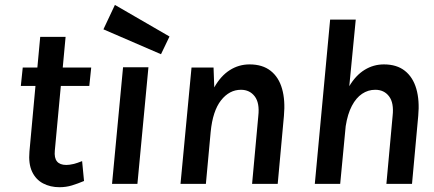

<svg xmlns="http://www.w3.org/2000/svg" viewBox="-20 -768 1812 802"><path d="M228.5 14Q190 14 159.8 -2Q129.5 -18 114 -51Q98.5 -84 103 -135L130 -429.5L150.5 -409H67L75 -486H158.5L134 -463.5L148 -614H254L240 -463.5L219.5 -486H361L353 -409H211.5L236 -429.5L209 -139Q206 -108.5 218 -93.8Q230 -79 257 -79Q270 -79 286 -82.8Q302 -86.5 323 -95L331 -12Q305 -1 280.5 6.5Q256 14 228.5 14Z M448 0 494 -487H600L554 0ZM652.5 -541.5 412 -645.5 460 -747.5 688 -615.5Z M734 0 780 -486H872L875 -403Q902 -451 939.8 -475Q977.5 -499 1022.5 -499Q1076.5 -499 1110.5 -472.2Q1144.5 -445.5 1158.2 -397.2Q1172 -349 1166 -284L1140 0H1033L1059 -284Q1065 -338 1044 -365.5Q1023 -393 986.5 -393Q938 -393 903.2 -348.8Q868.5 -304.5 860 -217L840 0Z M1295 0 1359 -686H1466L1439 -408Q1466 -453.5 1503 -476.2Q1540 -499 1583.5 -499Q1637.5 -499 1671.2 -472.2Q1705 -445.5 1719 -397Q1733 -348.5 1727 -284L1701 0H1594L1620 -284Q1626 -338 1605.2 -365.5Q1584.5 -393 1547.5 -393Q1517.5 -393 1492.5 -376.2Q1467.5 -359.5 1449.8 -325.8Q1432 -292 1424 -241L1401 0Z"/></svg>

Font: Karla
Style: Bold Italic
Weight: 700
Italic angle: -8°
Designer: Jonathan Pinhorn
Version: Version 2.004;gftools[0.9.33]